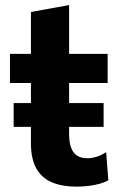

<svg xmlns="http://www.w3.org/2000/svg" viewBox="-20 -707 462 741"><path d="M32.7 -217.3V-309.3Q74.3 -309.3 112.9 -309.3Q151.6 -309.3 185 -309.3H227.5Q261.3 -309.3 299.9 -309.3Q338.5 -309.3 379.9 -309.3V-217.3Q338.5 -217.3 299.9 -217.3Q261.3 -217.3 227.5 -217.3H185Q151.6 -217.3 112.9 -217.3Q74.3 -217.3 32.7 -217.3ZM274.9 13.3Q219.6 13.3 180.3 -3.4Q140.9 -20.1 120.1 -57Q99.4 -93.9 99.4 -154.3Q99.4 -187.1 99.4 -221.3Q99.4 -255.6 99.4 -293Q99.4 -330.3 99.4 -371.9Q99.4 -413.6 99.4 -461.4Q99.4 -518.1 99.4 -565Q99.4 -611.8 99.4 -660.8L246.7 -687.4Q246.7 -648.4 246.7 -613.6Q246.7 -578.8 246.7 -542.3Q246.7 -505.7 246.7 -461.4V-189Q246.7 -143.4 263.4 -119.8Q280.1 -96.3 317.9 -96.3Q333.9 -96.3 352.9 -102Q371.9 -107.8 389.6 -119.9L398.1 -11.4Q385.2 -3.5 365.2 2.1Q345.2 7.6 321.7 10.5Q298.2 13.3 274.9 13.3ZM18.4 -386.7V-499H395.4V-386.7Q348.5 -386.7 301.3 -386.7Q254 -386.7 209.9 -386.7H143.5Z"/></svg>

Font: Commissioner Thin
Style: Regular
Weight: 100
Designer: Kostas Bartsokas
Foundry: Kostas Bartsokas
Version: Version 1.001;gftools[0.9.23]